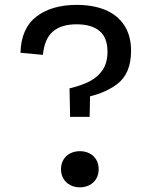

<svg xmlns="http://www.w3.org/2000/svg" viewBox="-20 -762 660 794"><path d="M350.8 -278.8H270L267.5 -396.5Q317.7 -408.5 351.5 -426.1Q385.3 -443.7 404.9 -473.3Q424.5 -503 424.5 -548.2Q424.5 -606.5 391.5 -634Q358.5 -661.5 296.7 -661.5Q233 -661.5 198.3 -631.2Q163.7 -601 157.5 -535.2L64.7 -543.7Q67.2 -644.3 130.2 -693.1Q193.3 -741.8 297.3 -741.8Q365.7 -741.8 416.2 -720.6Q466.7 -699.3 494.3 -656.7Q522 -614 522 -552Q522 -457.3 464 -413.9Q406 -370.5 316.5 -356.5L352.7 -384ZM232.3 -62.2Q232.3 -85 242.7 -102.1Q253 -119.2 270.8 -128Q288.7 -136.8 310.3 -136.8Q332.2 -136.8 349.8 -128Q367.5 -119.2 377.8 -102.1Q388 -85 388 -62.2Q388 -39.5 377.8 -22.5Q367.5 -5.5 349.8 3.6Q332 12.7 310.3 12.7Q288.8 12.7 270.9 3.6Q253 -5.5 242.7 -22.5Q232.3 -39.5 232.3 -62.2Z"/></svg>

Font: Monaspace Neon Var
Style: Regular
Weight: 400
Designer: Riley Cran and the Lettermatic Team
Version: Version 1.000 (Monaspace Neon Var)